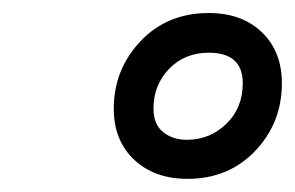

<svg xmlns="http://www.w3.org/2000/svg" viewBox="-20 -706 453 295"><path d="M154.8 -539.1Q154.8 -599.1 195.8 -642.6Q236.8 -686 300.8 -686Q351.6 -686 382.3 -656.5Q413.1 -627 413.1 -578.1Q413.1 -517.1 372.1 -474.1Q331.1 -431.2 268.1 -431.2Q217.3 -431.2 186 -460.7Q154.8 -490.2 154.8 -539.1ZM215.8 -539.1Q215.8 -515.1 230.5 -503.2Q245.1 -491.2 267.1 -491.2Q302.2 -491.2 327.6 -515.6Q353 -540 353 -578.1Q353 -625 300.8 -625Q263.7 -625 239.7 -600.1Q215.8 -575.2 215.8 -539.1Z"/></svg>

Font: CMU Serif Extra
Style: BoldSlanted
Weight: 700
Italic angle: -9.46001°
Version: Version 0.7.0